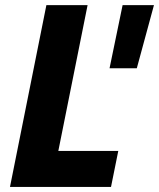

<svg xmlns="http://www.w3.org/2000/svg" viewBox="-20 -740 629 760"><path d="M163.6 -719.7H326.7L210.9 -142.6H448.2L419.4 0H19.5ZM465.3 -719.7H589.4L521.5 -469.7H413.6Z"/></svg>

Font: Reddit Sans Fudge ExBold Italic
Style: Regular
Weight: 800
Italic angle: -11.25°
Designer: Stephen Hutchings
Version: Version 1.013